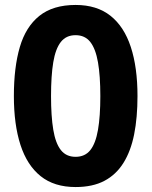

<svg xmlns="http://www.w3.org/2000/svg" viewBox="-20 -745 612 775"><path d="M535 -357.3Q535 -270.6 521.5 -202.8Q508 -135 478.3 -87.5Q448.7 -40 401.3 -15Q354 10 285.1 10Q199 10 144.1 -33.9Q89.3 -77.8 62.6 -160.1Q36 -242.5 36 -357.2Q36 -473 60 -555Q84 -637 139 -681Q194 -725 285.2 -725Q371 -725 426 -681.3Q481 -637.7 508 -555.3Q535 -473 535 -357.3ZM186 -357Q186 -276 195 -221.5Q204 -167 225.5 -139.5Q247 -112 285 -112Q323 -112 344.5 -139Q366 -166 375.5 -220.7Q385 -275.4 385 -357.2Q385 -439 375.5 -493.5Q366 -548 344.5 -575.5Q323 -603 285 -603Q247 -603 225.5 -575.5Q204 -548 195 -493.7Q186 -439.5 186 -357Z"/></svg>

Font: Noto Sans Armenian
Style: Regular
Weight: 400
Designer: Monotype Design Team
Foundry: Monotype Imaging Inc.
Version: Version 2.007